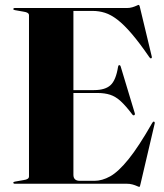

<svg xmlns="http://www.w3.org/2000/svg" viewBox="-20 -732 654 765"><path d="M244 -373H354.5Q399 -373 420.5 -392.8Q442 -412.5 450.5 -466.5Q451.5 -470.5 452.5 -471.5Q453.5 -472.5 455 -472.5Q459.5 -472.5 461 -466.5L517 -281Q518 -278 517.2 -276Q516.5 -274 515 -273Q513.5 -272.5 511.8 -272.5Q510 -272.5 507.5 -275.5Q481.5 -310 461 -328.8Q440.5 -347.5 418.8 -354.5Q397 -361.5 368.5 -361.5H244ZM33 -696Q33 -697.5 34.2 -698.8Q35.5 -700 38.5 -700H485Q497 -700 507 -703Q517 -706 523.8 -709.2Q530.5 -712.5 532.5 -712.5Q534 -712.5 535.2 -710.2Q536.5 -708 538 -701L584.5 -507.5Q585.5 -503.5 584.8 -502Q584 -500.5 582.5 -499.5Q581 -499 579.5 -499.8Q578 -500.5 575.5 -503.5Q536 -561 505 -597.2Q474 -633.5 448 -653.5Q422 -673.5 398.2 -681Q374.5 -688.5 349 -688.5H272.5V-35.5Q272.5 -23.5 279 -17.5Q285.5 -11.5 298 -11.5H356Q387 -11.5 419.2 -29.5Q451.5 -47.5 492 -97.5Q532.5 -147.5 587 -243Q589 -246 590.5 -247Q592 -248 594 -247Q595.5 -247 596.2 -244.8Q597 -242.5 596 -238.5L540 0.5Q538.5 8 537.5 10.2Q536.5 12.5 535 12.5Q532.5 12.5 525.5 9.2Q518.5 6 508 3Q497.5 0 483.5 0H38.5Q35.5 0 34.2 -1.2Q33 -2.5 33 -4Q33 -7.5 40 -8.5L74 -14.5Q85 -16 90.2 -19.5Q95.5 -23 95.5 -29V-671Q95.5 -677 90.2 -680.5Q85 -684 74 -685.5L40 -691.5Q33 -692.5 33 -696Z"/></svg>

Font: Fraunces 120pt
Style: Bold
Weight: 700
Version: Version 1.000;[b76b70a41]